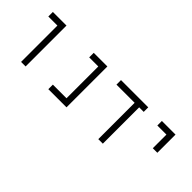

<svg xmlns="http://www.w3.org/2000/svg" viewBox="66 -1215 1868 1868"><g transform="rotate(45 1000.0 -281.0)"><path d="M250 -500Q250 -500 250 0H312.5V-562.5H125V-500Z M812.5 -62.5H625V0H875V-562.5H687.5V-500H812.5Z M1437.5 -500V-562.5H1062.5V-500H1312.5Q1312.5 -500 1312.5 0H1375Q1375 0 1375 -500Z M1750 -500V-312.5H1812.5Q1812.5 -312.5 1812.5 -562.5H1625V-500Z"/></g></svg>

Font: BFUnifontExMono
Style: Regular
Weight: 500
Version: Version 15.0.06